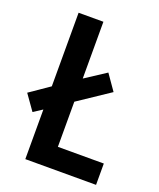

<svg xmlns="http://www.w3.org/2000/svg" viewBox="-144 -797 730 880"><g transform="rotate(20 221.0 -357.0)"><path d="M86 0H431V-104H207V-324L361 -427L308 -503L207 -437V-714H86V-355L-10 -289L43 -214L86 -242Z"/></g></svg>

Font: Noto Sans Lao Condensed SemiBold
Style: Regular
Weight: 600
Width: 3
Designer: Monotype Design Team
Foundry: Monotype Imaging Inc.
Version: Version 2.003